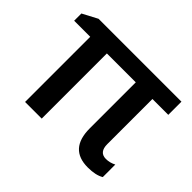

<svg xmlns="http://www.w3.org/2000/svg" viewBox="-121 -733 936 936"><g transform="rotate(45 347.0 -265.0)"><path d="M437 -131.8V-449.2H237.8V0H123V-449.2H12.2V-499L89.8 -540H661.1V-449.2H551.8V-138.2Q551.8 -82 598.1 -82Q624.5 -82 649.9 -95.2V-8.8Q619.1 9.8 564.9 9.8Q437 9.8 437 -131.8Z"/></g></svg>

Font: OpenSans-Semibold
Style: Regular
Weight: 600
Foundry: Ascender Corporation
Version: Version 1.10